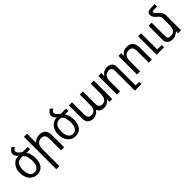

<svg xmlns="http://www.w3.org/2000/svg" viewBox="282 -2195 3842 3842"><g transform="rotate(-45 2203.0 -274.0)"><path d="M413 -452Q432 -438 449 -392Q466 -346 472 -270Q472 8 261 8Q160 8 97.5 -69Q35 -146 35 -264Q35 -381 98 -452Q161 -523 241 -523L263 -524Q202 -566 199 -633Q199 -694 284 -748L335 -696Q276 -674 275 -634Q275 -584 369 -520H515V-452ZM388 -265Q388 -284 384 -312Q380 -340 370 -376.5Q360 -413 338.5 -437.5Q317 -462 287 -462Q197 -462 160 -412.5Q123 -363 123 -262Q123 -171 156 -116.5Q189 -62 262 -62Q383 -62 388 -265Z M830 -455Q806 -455 785 -448Q764 -441 741.5 -424Q719 -407 706 -371Q693 -335 693 -284V200H605V-716H693V-459Q755 -530 848 -530Q948 -530 987.5 -478Q1027 -426 1027 -329V0H939V-329Q939 -392 913 -423Q887 -454 830 -455Z M1500 -452Q1519 -438 1536 -392Q1553 -346 1559 -270Q1559 8 1348 8Q1247 8 1184.5 -69Q1122 -146 1122 -264Q1122 -381 1185 -452Q1248 -523 1328 -523L1350 -524Q1289 -566 1286 -633Q1286 -694 1371 -748L1422 -696Q1363 -674 1362 -634Q1362 -584 1456 -520H1602V-452ZM1475 -265Q1475 -284 1471 -312Q1467 -340 1457 -376.5Q1447 -413 1425.5 -437.5Q1404 -462 1374 -462Q1284 -462 1247 -412.5Q1210 -363 1210 -262Q1210 -171 1243 -116.5Q1276 -62 1349 -62Q1470 -62 1475 -265Z M2174 -66Q2243 -66 2272.5 -113.5Q2302 -161 2302 -251V-524H2390V-1H2311V-74Q2290 -38 2248 -14Q2206 10 2154 10Q2038 10 2008 -81Q1947 10 1848 10Q1687 10 1687 -164V-524H1775V-193Q1775 -130 1793 -98Q1811 -66 1867 -66Q1888 -66 1908 -72Q1928 -78 1948.5 -93Q1969 -108 1981.5 -140.5Q1994 -173 1994 -219V-524H2082V-183Q2082 -126 2103 -96Q2124 -66 2174 -66Z M2767 -530Q2808 -530 2838.5 -516.5Q2869 -503 2884 -482Q2899 -461 2906 -440.5Q2913 -420 2913 -400V137H3013V200H2828V-362Q2828 -454 2747 -455Q2628 -455 2608 -317V0H2520V-524H2602V-437Q2631 -473 2643.5 -486.5Q2656 -500 2689 -515Q2722 -530 2767 -530Z M3314 -460Q3241 -460 3209.5 -414Q3178 -368 3176 -283V1H3088V-524H3167V-447Q3227 -535 3332 -535Q3388 -535 3425.5 -516.5Q3463 -498 3480 -464.5Q3497 -431 3503 -399Q3509 -367 3509 -326V1H3421V-293Q3421 -325 3420 -343.5Q3419 -362 3413 -387Q3407 -412 3396.5 -426Q3386 -440 3365 -450Q3344 -460 3314 -460Z M3729 -524V-66H3855V0H3644V-524Z M4248 -436Q4248 -465 4226.5 -492Q4205 -519 4179.5 -538Q4154 -557 4132.5 -589Q4111 -621 4111 -659Q4111 -686 4123 -704Q4135 -722 4157.5 -730Q4180 -738 4202 -741Q4224 -744 4255 -744H4332V-676H4248Q4194 -676 4194 -653Q4194 -638 4208.5 -619.5Q4223 -601 4244 -582Q4265 -563 4286 -541.5Q4307 -520 4321.5 -491.5Q4336 -463 4336 -433V0H4252V-56Q4245 -51 4224.5 -37.5Q4204 -24 4198 -20.5Q4192 -17 4175.5 -8.5Q4159 0 4148.5 2.5Q4138 5 4121.5 7.5Q4105 10 4087 10Q4022 10 3981.5 -25.5Q3941 -61 3940 -115V-524H4028V-153Q4028 -108 4046 -86.5Q4064 -65 4106 -65Q4150 -65 4179 -78Q4208 -91 4221.5 -116Q4235 -141 4240.5 -162Q4246 -183 4248 -214Z"/></g></svg>

Font: ColatingCofangSans
Style: Regular
Weight: 400
Foundry: GNU
Version: Version 412.227;June 27, 2022;FontCreator 11.0.0.2412 32-bit